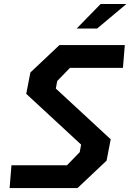

<svg xmlns="http://www.w3.org/2000/svg" viewBox="-20 -960 665 980"><path d="M29 0H375.5L524 -140L545 -249L265 -508L272 -546.5L337 -613.5H607.5L617 -730H283.5L135 -590L114 -481L394 -222L387 -183.5L322 -116.5H38.5ZM371.5 -814.5 493.5 -939.5H625L476 -814.5Z"/></svg>

Font: Monaspace Krypton SemiBold
Style: Italic
Weight: 600
Italic angle: -11°
Designer: Riley Cran & the Lettermatic Team
Foundry: Lettermatic
Version: Version 1.101 (Monaspace Krypton)